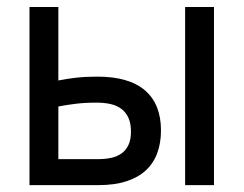

<svg xmlns="http://www.w3.org/2000/svg" viewBox="-20 -539 709 559"><path d="M263.2 -315.9Q355.5 -315.9 402.1 -275.9Q448.7 -235.8 448.7 -159.2Q448.7 -122.6 437.7 -93Q426.8 -63.5 404.3 -42.7Q381.8 -22 347.4 -11Q313 0 266.6 0H65.9V-518.6H149.9V-304.7Q173.3 -309.6 201.2 -312.7Q229 -315.9 263.2 -315.9ZM149.9 -75.7H266.6Q287.1 -75.7 304.4 -79.6Q321.8 -83.5 334.5 -92.8Q347.2 -102.1 354.2 -117.4Q361.3 -132.8 361.3 -155.8Q361.3 -179.7 354 -195.8Q346.7 -211.9 333.5 -221.9Q320.3 -231.9 301.8 -236.1Q283.2 -240.2 260.7 -240.2Q227.1 -240.2 200 -236.8Q172.9 -233.4 149.9 -229ZM519 0V-518.6H603V0Z"/></svg>

Font: Arian AMU
Style: Regular
Weight: 400
Designer: Ruben Hakobyan (Tarumian)
Foundry: Ruben Hakobyan (Tarumian)
Version: Version 4.003